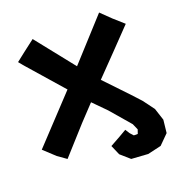

<svg xmlns="http://www.w3.org/2000/svg" viewBox="-171 -828 1035 1122"><g transform="rotate(-20 346.0 -266.5)"><path d="M153.3 -691.4 82 -636.7 27.3 -593.8 47.9 -568.4 244.1 -344.7 -17.6 -65.4 51.8 -1 105.5 37.1 256.8 -130.9 347.7 -227.5 425.8 -148.4 533.2 -23.4 549.8 14.6 541 40H516.6L498 19.5L480.5 -7.8L433.6 19.5L372.1 53.7L398.4 114.3L455.1 164.1L558.6 170.9L642.6 151.4L701.2 92.8L710 12.7L685.5 -62.5L634.8 -130.9L582 -188.5L446.3 -331.1L571.3 -460L695.3 -588.9L632.8 -644.5L571.3 -704.1L342.8 -453.1Z"/></g></svg>

Font: MaokenAssortedSans-TC
Style: Regular
Weight: 500
Version: Version 0.83